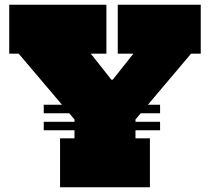

<svg xmlns="http://www.w3.org/2000/svg" viewBox="-20 -792 888 812"><path d="M657 -349V-313H165V-349ZM657 -277V-241H165V-277ZM788 -565 548 -281H300L59 -565H19V-772H430V-565H364L512 -378L405 -455H503L396 -378L544 -565H478V-772H829V-565ZM553 -389V-207H614V0H234V-207H295V-389Z"/></svg>

Font: Hepta Slab ExtraLight Black
Style: Regular
Weight: 900
Version: Version 1.102